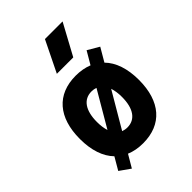

<svg xmlns="http://www.w3.org/2000/svg" viewBox="-247 -905 1079 1079"><g transform="rotate(-45 293.0 -365.0)"><path d="M147 65.4 190.9 -9.3C220.7 3.4 254.4 9.8 293 9.8C441.9 9.8 527.8 -87.9 527.8 -258.8C527.8 -349.1 503.9 -419.4 459 -464.8L505.9 -544.9L437.5 -585L393.1 -509.3C363.8 -521 330.6 -527.3 293 -527.3C144 -527.3 58.1 -429.7 58.1 -258.8C58.1 -168.5 82 -98.6 126.5 -53.2L83.5 20.5ZM225.6 -609.4H356L456.5 -794.9H316.4ZM293 -115.7C279.8 -115.7 268.1 -118.2 257.3 -122.1L381.8 -334C388.7 -313.5 392.6 -288.1 392.6 -258.8C392.6 -167.5 356.4 -115.7 293 -115.7ZM203.6 -185.1C196.8 -205.6 193.4 -230.5 193.4 -258.8C193.4 -350.6 230 -401.9 293 -401.9C305.2 -401.9 316.9 -399.9 327.1 -396Z"/></g></svg>

Font: Cascadia Code
Style: Bold
Weight: 700
Monospace: yes
Designer: Aaron Bell
Foundry: Saja Typeworks
Version: Version 2404.023